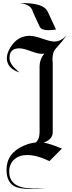

<svg xmlns="http://www.w3.org/2000/svg" viewBox="-20 -1060 484 1284"><path d="M424.2 -821.6Q395.8 -781.1 356.8 -739.5Q343.2 -725.3 336.3 -704.7Q331.6 -691.6 330.5 -660Q332.6 -651.1 332.6 -629.5V-175.8Q332.6 -136.3 290.5 -114.2Q284.7 -111.6 272.1 -106.3Q317.9 -98.4 394.2 -66.3L310.5 17.4Q224.7 -24.2 158.4 -23.2Q109.5 -22.6 78.9 3.2Q41.6 34.2 41.6 87.4Q41.6 200 199.5 200Q211.6 200 218.9 199.5L286.3 196.8Q223.2 203.7 181.6 203.7Q106.3 203.7 72.1 183.2Q23.7 153.7 23.7 75.3Q23.7 -35.8 139.5 -85.8Q178.4 -103.2 219.5 -107.4Q244.7 -129.5 244.7 -175.8V-612.1Q244.7 -664.2 276.8 -701.6Q267.9 -700 259.5 -700Q233.7 -700 184.5 -718.4Q135.3 -736.8 109.5 -736.8Q43.7 -736.8 43.7 -672.1Q43.7 -635.3 86.3 -596.8L110 -575.8Q28.9 -601.6 25.8 -666.8Q24.7 -700.5 46.8 -738.4Q94.7 -820.5 178.4 -820.5Q210 -820.5 266.3 -800.5Q318.9 -782.1 344.2 -782.1Q385.3 -782.1 424.2 -821.6ZM354.7 -862.6Q321.1 -857.9 305.3 -857.9Q256.3 -857.9 244.7 -882.6L202.1 -975.3Q196.3 -987.4 196.8 -992.1Q186.8 -1010 179.5 -1015.3Q151.6 -1035.8 112.1 -1040L142.6 -1039.5Q273.2 -1036.3 298.4 -983.7Z"/></svg>

Font: MM Bagan
Style: Regular
Weight: 400
Designer: Khon Soe Zaw Thu
Version: Version 1.00 July 10, 2016, initial release